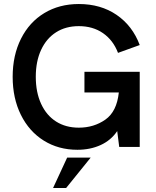

<svg xmlns="http://www.w3.org/2000/svg" viewBox="-20 -731 774 955"><path d="M43 -349Q43 -456 84.5 -538.5Q126 -621 200.5 -666Q275 -711 372 -711Q481 -711 560 -657Q639 -603 675 -507L567 -468Q543 -531 492.5 -566Q442 -601 372 -601Q307 -601 259 -570.5Q211 -540 184.5 -483Q158 -426 158 -349Q158 -272 184.5 -214.5Q211 -157 259 -126.5Q307 -96 372 -96Q447 -96 504 -136Q561 -176 571 -271H400V-374H675V0H573L563 -79Q532 -33 480.5 -9.5Q429 14 365 14Q271 14 198 -31.5Q125 -77 84 -159.5Q43 -242 43 -349ZM314 53H431L309 204H244Z"/></svg>

Font: Hanken Grotesk SemiBold
Style: Regular
Weight: 600
Designer: Alfredo Marco Pradil
Foundry: Hanken Design Co.
Version: Version 3.014